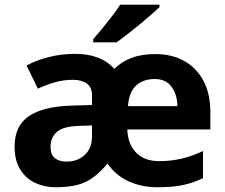

<svg xmlns="http://www.w3.org/2000/svg" viewBox="-20 -786 957 816"><path d="M641.1 -556.2Q710 -556.2 762.5 -527.1Q814.9 -498 844.5 -442.9Q874 -387.7 874 -308.1V-235.8H521Q523.4 -172.9 558.8 -137Q594.2 -101.1 657.2 -101.1Q706.5 -101.1 752 -111.8Q797.4 -122.6 842.8 -144V-28.8Q801.8 -8.8 757.6 0.5Q713.4 9.8 648.9 9.8Q582.5 9.8 527.3 -15.1Q472.2 -40 437 -90.8Q407.7 -56.2 378.4 -33.7Q349.1 -11.2 310.8 -0.7Q272.5 9.8 215.8 9.8Q168.9 9.8 129.4 -8.8Q89.8 -27.3 65.9 -65.7Q42 -104 42 -163.1Q42 -250 101.1 -291.3Q160.2 -332.5 277.8 -336.9L371.1 -339.8V-380.9Q371.1 -414.6 349.4 -430.7Q327.6 -446.8 290 -446.8Q251 -446.8 214.4 -436.5Q177.7 -426.3 141.1 -409.2L92.8 -507.8Q135.7 -530.8 189 -543.9Q242.2 -557.1 298.8 -557.1Q409.7 -557.1 465.8 -493.2Q498 -524.9 540.3 -540.5Q582.5 -556.2 641.1 -556.2ZM638.2 -450.2Q588.4 -450.2 558.3 -422.4Q528.3 -394.5 523.9 -335H733.9Q733.4 -384.3 709 -417.2Q684.6 -450.2 638.2 -450.2ZM371.1 -252.9 315.9 -251Q248 -249 221.4 -225.1Q194.8 -201.2 194.8 -162.1Q194.8 -127.9 213.6 -113.5Q232.4 -99.1 263.2 -99.1Q309.1 -99.1 340.1 -127.4Q371.1 -155.8 371.1 -208ZM657.7 -766.1V-755.9Q643.6 -742.2 620.6 -722.2Q597.7 -702.1 571.3 -680.4Q544.9 -658.7 519.5 -638.9Q494.1 -619.1 475.1 -606H376V-619.1Q392.1 -637.7 413.3 -663.3Q434.6 -689 455.6 -716.3Q476.6 -743.7 490.7 -766.1Z"/></svg>

Font: Open Sans
Style: Bold
Weight: 700
Designer: Monotype Design Team
Foundry: Monotype Imaging Inc.
Version: Version 3.000; ttfautohint (v1.8.4)